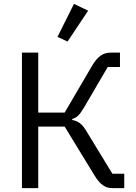

<svg xmlns="http://www.w3.org/2000/svg" viewBox="-20 -969 702 989"><path d="M434 -914 361 -949 276 -779 328 -755ZM93 0H177V-317H313L467 -65C498 -14 526 0 558 0H620V-74H559L429 -287C403 -333 382 -345 352 -351V-356C376 -364 386 -372 411 -412L535 -624H598V-698H552C510 -698 483 -679 453 -628L313 -389H177V-698H93Z"/></svg>

Font: LVC Sans
Style: Regular
Weight: 400
Designer: Mike Abbink, Paul van der Laan, Pieter van Rosmalen
Foundry: Bold Monday
Version: Version 3.0